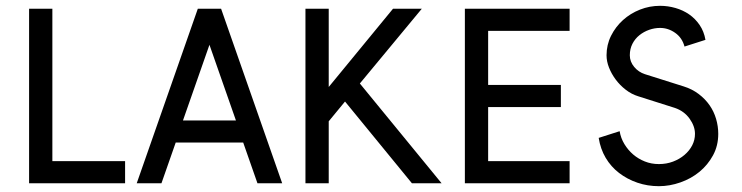

<svg xmlns="http://www.w3.org/2000/svg" viewBox="-20 -630 2549 660"><path d="M410 0H80V-600H160V-76H410Z M950 0H865L816 -140H584L535 0H450L660 -600H740ZM791 -216 700 -476 609 -216Z M1498 0H1396L1166 -281L1110 -213V0H1030V-600H1110V-331L1331 -600H1430L1217 -343Z M1938 0H1578V-600H1938V-524H1658V-338H1908V-262H1658V-76H1938Z M2449 -170Q2449 -129 2431 -96Q2413 -63 2384.5 -39.5Q2356 -16 2319 -3Q2282 10 2245 10Q2206 10 2171 -2Q2136 -14 2108 -35.5Q2080 -57 2062 -87.5Q2044 -118 2038 -156L2110 -179Q2114 -155 2126.5 -134.5Q2139 -114 2156.5 -99Q2174 -84 2196.5 -75Q2219 -66 2245 -66Q2271 -66 2293.5 -74.5Q2316 -83 2333 -97.5Q2350 -112 2359.5 -130.5Q2369 -149 2369 -170Q2369 -196 2350.5 -222Q2332 -248 2300 -259L2174 -299Q2151 -306 2131 -321.5Q2111 -337 2096.5 -356.5Q2082 -376 2073.5 -397.5Q2065 -419 2065 -440Q2065 -476 2080.5 -507Q2096 -538 2121.5 -561Q2147 -584 2180 -597Q2213 -610 2249 -610Q2276 -610 2302 -602.5Q2328 -595 2349 -580.5Q2370 -566 2385 -544Q2400 -522 2405 -493L2333 -470Q2325 -500 2301 -517Q2277 -534 2249 -534Q2230 -534 2211.5 -527.5Q2193 -521 2178 -509Q2163 -497 2154 -479.5Q2145 -462 2145 -440Q2145 -418 2160 -400Q2175 -382 2197 -375L2330 -333Q2359 -324 2381.5 -307Q2404 -290 2419 -268.5Q2434 -247 2441.5 -221.5Q2449 -196 2449 -170Z"/></svg>

Font: Gauge
Style: Regular
Weight: 400
Designer: Daniel Pimley
Foundry: Daniel Pimley
Version: Version 2.0